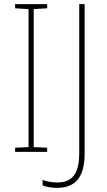

<svg xmlns="http://www.w3.org/2000/svg" viewBox="-20 -734 519 928"><path d="M208 0V-20L143 -23V-690L208 -694V-714H53V-694L118 -690V-23L53 -20V0ZM257 174C354 174 389 109 389 10V-714H363V5C363 92 339 148 257 148C230 148 204 143 186 135V162C203 169 226 174 257 174Z"/></svg>

Font: Noto Sans Malayalam SemiCondensed Thin
Style: Regular
Weight: 100
Width: 4
Designer: Jelle Bosma - Monotype Design Team
Foundry: Monotype Imaging Inc.
Version: Version 2.104